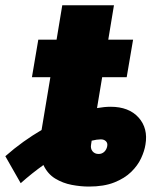

<svg xmlns="http://www.w3.org/2000/svg" viewBox="-33 -696 612 728"><path d="M203.1 -676.1H399.1L377.5 -545.5H471.6L447.4 -403.4H354.4L334.9 -286.2Q363.3 -291.2 386.4 -291.2Q455.6 -291.2 492.4 -250.4Q529.1 -209.5 518.5 -147.7Q514.9 -123.9 502.1 -96.2Q489.3 -68.5 464.5 -44.2Q439.6 -19.9 400.4 -4.3Q361.2 11.4 304 11.4Q273.1 11.4 239.2 5Q205.3 -1.4 176.3 -19Q147.4 -36.6 131.7 -70.3Q110.8 -55.4 89.1 -38.2Q67.5 -21 45.5 -1.4L-12.8 -103.7Q21 -133.5 55.8 -158.4Q90.6 -183.2 124.6 -203.1L158 -403.4H88.1L112.2 -545.5H181.5ZM314.6 -162.6 312.5 -149.1Q309.3 -133.2 317.6 -122.7Q326 -112.2 340.9 -112.2Q353.7 -112.2 362.6 -120.7Q371.4 -129.3 373.6 -142Q375.7 -153.8 368.4 -160.7Q361.2 -167.6 349.4 -167.6Q334.9 -167.6 314.6 -162.6Z"/></svg>

Font: Inter UI Black
Style: Italic
Weight: 900
Italic angle: -9.39999°
Designer: Rasmus Andersson
Foundry: rsms
Version: 3.2;8d6f07862